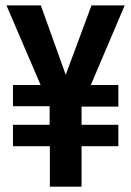

<svg xmlns="http://www.w3.org/2000/svg" viewBox="-20 -701 492 721"><path d="M424.4 -300.6H286.3V-232.4H424.4V-152H286.3V0H167.2V-152H28.7V-232.4H166.4V-302.3H28.7V-381.8H132.5L4.3 -680.7H133.4L226.8 -420.1L323.6 -680.7H448.3L321 -381.8H424.4Z"/></svg>

Font: Puralecka Narrow
Style: Bold
Weight: 700
Designer: Hector Gatti, Marcela Romero, Pablo Cosgaya and Nicolas Silva
Version: Version 1.004;PS 001.004;hotconv 1.0.70;makeotf.lib2.5.58329